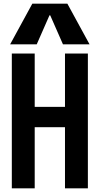

<svg xmlns="http://www.w3.org/2000/svg" viewBox="-20 -1020 540 1040"><path d="M44 0V-730H168V-441H332V-730H456V0H332V-331H168V0ZM35 -780 155 -1000H345L465 -780H321L252 -937H248L179 -780Z"/></svg>

Font: M PLUS Code Latin SemiBold
Style: Regular
Weight: 600
Designer: Coji Morishita
Foundry: UNDERFOREST DESIGN
Version: Version 1.002; ttfautohint (v1.8.3)